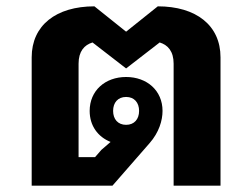

<svg xmlns="http://www.w3.org/2000/svg" viewBox="-20 -586 796 606"><path d="M80 0H335L452 -134C482 -168 493 -206 493 -236C493 -300 444 -343 378 -343C312 -343 263 -300 263 -236C263 -189 289 -154 329 -138L300 -113L280 -90H228V-385C228 -424 246 -444 272 -452L378 -370L484 -452C510 -444 528 -424 528 -385V0H676V-405C676 -506 599 -566 478 -566L378 -486L278 -566C157 -566 80 -506 80 -405ZM378 -192C352 -192 337 -210 337 -236C337 -262 352 -280 378 -280C404 -280 419 -262 419 -236C419 -210 404 -192 378 -192Z"/></svg>

Font: IBM Plex Sans Thai Looped
Style: Bold
Weight: 700
Designer: Mike Abbink, Paul van der Laan, Pieter van Rosmalen, Ben Mitchell, Mark Frömberg
Foundry: Bold Monday
Version: Version 1.1